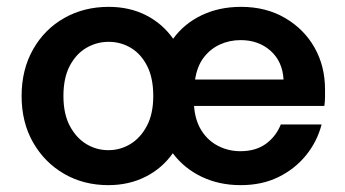

<svg xmlns="http://www.w3.org/2000/svg" viewBox="-20 -528 1006 560"><path d="M296 12Q224 12 167 -21Q110 -54 76.5 -112.5Q43 -171 43 -248Q43 -325 76.5 -384Q110 -443 167.5 -475.5Q225 -508 297 -508Q358 -508 406 -483.5Q454 -459 485 -415Q517 -459 568 -483.5Q619 -508 683 -508Q756 -508 811.5 -475.5Q867 -443 897.5 -389Q928 -335 928 -267Q928 -257 928 -245Q928 -233 926 -219H546Q549 -177 567.5 -147.5Q586 -118 616 -102.5Q646 -87 681 -87Q726 -87 755.5 -108.5Q785 -130 799 -165H918Q905 -115 872.5 -75Q840 -35 792 -11.5Q744 12 682 12Q619 12 568 -12.5Q517 -37 484 -81Q453 -37 404.5 -12.5Q356 12 296 12ZM296 -90Q331 -90 360.5 -108Q390 -126 408.5 -161Q427 -196 427 -248Q427 -301 409 -336Q391 -371 361.5 -388.5Q332 -406 297 -406Q262 -406 232 -388.5Q202 -371 183.5 -336Q165 -301 165 -248Q165 -196 183.5 -161Q202 -126 231.5 -108Q261 -90 296 -90ZM549 -296H807Q804 -349 769 -380Q734 -411 682 -411Q649 -411 621 -398Q593 -385 574 -360Q555 -335 549 -296Z"/></svg>

Font: DM Sans 28pt SemiBold
Style: Regular
Weight: 600
Version: Version 4.004;gftools[0.9.30]